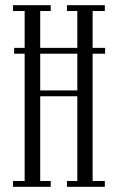

<svg xmlns="http://www.w3.org/2000/svg" viewBox="-20 -720 455 740"><path d="M30 0V-22.5H75V-513H34.5V-535.5H75V-677.5H30V-700H175.5V-677.5H135V-535.5H278V-677.5H238V-700H384V-677.5H337V-535.5H385V-513H337V-22.5H384V0H238V-22.5H278V-349H135V-22.5H175.5V0ZM135 -371.5H278V-513H135Z"/></svg>

Font: Imbue 50pt Light
Style: Regular
Weight: 300
Designer: Tyler Finck
Foundry: Etcetera Type Company
Version: Version 1.102; ttfautohint (v1.8.3)